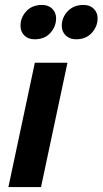

<svg xmlns="http://www.w3.org/2000/svg" viewBox="-20 -757 415 777"><path d="M14 0 121 -503H253L146 0ZM120 -598Q94 -598 78.5 -613.5Q63 -629 63 -653Q63 -686 86.5 -711.5Q110 -737 150 -737Q176 -737 191.5 -721.5Q207 -706 207 -683Q207 -650 184 -624Q161 -598 120 -598ZM288 -598Q262 -598 246 -613.5Q230 -629 230 -653Q230 -686 254 -711.5Q278 -737 318 -737Q344 -737 359.5 -721.5Q375 -706 375 -683Q375 -650 351.5 -624Q328 -598 288 -598Z"/></svg>

Font: Wix Madefor Text
Style: Bold Italic
Weight: 700
Italic angle: -12°
Designer: Dalton Maag Ltd
Foundry: Dalton Maag Ltd
Version: Version 3.100